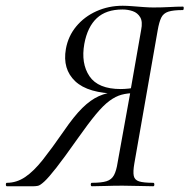

<svg xmlns="http://www.w3.org/2000/svg" viewBox="-64 -648 659 668"><path d="M469 -12Q473 -12 473 -6Q473 0 469 0Q446.6 0 419.2 -1Q391.8 -2 362.4 -2Q330.6 -2 303.6 -1Q276.6 0 255.8 0Q251.8 0 251.8 -6Q251.8 -12 255.8 -12Q289.4 -12 306.9 -17.6Q324.4 -23.2 332.7 -38.8Q341 -54.4 345.2 -82.4L389.8 -329L404.4 -324Q379.6 -324 359.1 -318.5Q338.6 -313 317.1 -297.3Q295.6 -281.6 269.5 -250.1Q243.4 -218.6 206 -165.6Q159.2 -99.2 132.2 -64.7Q105.2 -30.2 90.5 -16.7Q75.8 -3.2 68.2 -1.6Q60.6 0 52.6 0H-40Q-43.6 0 -43.6 -6Q-43.6 -12 -40 -12Q-6.2 -12 23.6 -32.1Q53.4 -52.2 85.1 -92.3Q116.8 -132.4 157.6 -191.4Q193.6 -244 222.5 -272.4Q251.4 -300.8 279.7 -313.4Q308 -326 341 -329L346.4 -322Q242.4 -323 197.7 -365.3Q153 -407.6 165.2 -477.6Q173.2 -522.4 201.4 -556.3Q229.6 -590.2 271.8 -609.1Q314 -628 363 -628Q376.8 -628 395.8 -626.5Q414.8 -625 434.9 -623.5Q455 -622 469 -622Q500.2 -622 525.8 -623.5Q551.4 -625 572.4 -625Q575.6 -625 575.2 -619Q574.8 -613 572.4 -613Q539 -613 521.7 -607.4Q504.4 -601.8 497 -586.6Q489.6 -571.4 484.6 -542.4L403.4 -79.4Q398.4 -50.6 401.4 -36.2Q404.4 -21.8 420 -16.9Q435.6 -12 469 -12ZM229.4 -495.6Q217.2 -427.4 247.3 -382.8Q277.4 -338.2 356.2 -338.2Q368.2 -338.2 384.2 -339.9Q400.2 -341.6 410.2 -344.6L390.8 -337L427 -543.4Q433 -572.6 423.8 -588Q414.6 -603.4 397.8 -609.2Q381 -615 362.2 -615Q305.2 -615 272.8 -584.8Q240.4 -554.6 229.4 -495.6Z"/></svg>

Font: Cormorant Light
Style: Italic
Weight: 300
Italic angle: -10°
Designer: Christian Thalmann (Catharsis Fonts)
Foundry: Catharsis Fonts
Version: Version 4.000